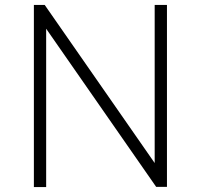

<svg xmlns="http://www.w3.org/2000/svg" viewBox="-20 -776 818 782"><path d="M162 -756 610 -112V-756H660V-15H616L168 -659V-14H118V-756Z"/></svg>

Font: Leon Sans
Style: Light
Weight: 300
Designer: Jongmin Kim
Version: Version 1.2